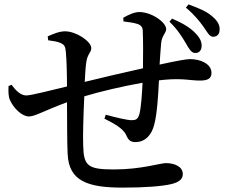

<svg xmlns="http://www.w3.org/2000/svg" viewBox="-20 -829 1040 877"><path d="M754 -730C793 -692 811 -661 828 -633C843 -607 853 -588 870 -587C887 -586 900 -596 901 -618C902 -636 895 -654 874 -676C850 -702 815 -723 766 -744ZM544 -731C567 -728 586 -726 603 -721C622 -716 631 -707 632 -690C634 -649 634 -574 633 -517C551 -499 440 -473 367 -455C369 -493 371 -525 374 -544C379 -583 397 -589 397 -609C397 -640 328 -686 277 -686C250 -686 221 -673 198 -663L200 -645C219 -642 242 -640 258 -632C273 -625 279 -618 281 -589C284 -555 286 -497 286 -434C215 -417 122 -393 100 -393C75 -393 52 -415 33 -442L19 -436C18 -412 18 -389 25 -373C42 -334 81 -297 112 -297C140 -297 183 -324 286 -362C287 -271 286 -182 289 -126C294 -1 382 28 541 28C639 28 720 22 762 12C799 3 815 -11 815 -34C815 -68 777 -84 738 -84C712 -84 625 -55 501 -55C381 -55 362 -71 360 -165C358 -209 361 -303 365 -389C438 -411 540 -435 631 -451C629 -400 624 -336 617 -309C610 -283 599 -280 581 -280C562 -280 510 -292 463 -305L457 -287C498 -266 542 -244 557 -211C567 -187 578 -180 599 -180C644 -180 674 -214 685 -262C697 -306 703 -394 706 -462C716 -463 726 -464 735 -465C816 -472 849 -461 893 -461C927 -461 946 -469 946 -496C946 -538 895 -559 848 -559C831 -559 786 -551 709 -534C711 -572 714 -605 716 -631C719 -667 739 -678 739 -696C739 -727 673 -774 616 -774C594 -774 568 -762 543 -748ZM829 -794C869 -761 892 -731 910 -706C927 -682 936 -662 953 -661C972 -661 983 -673 983 -693C985 -710 976 -732 952 -752C926 -776 892 -790 841 -809Z"/></svg>

Font: Source Han Serif CN SemiBold
Style: Regular
Weight: 600
Designer: Ryoko NISHIZUKA 西塚涼子 (kana & ideographs); Frank Grießhammer (Latin, Greek & Cyrillic); Wenlong ZHANG 张文龙 (bopomofo); San
Foundry: Adobe Systems Incorporated
Version: Version 1.000;PS 1;hotconv 16.6.53;makeotf.lib2.5.65590